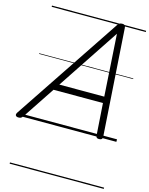

<svg xmlns="http://www.w3.org/2000/svg" viewBox="-226 -997 1150 1478"><g transform="rotate(15 349.5 -257.5)"><path d="M-27 14Q-43 14 -49 5Q-55 -4 -45 -20L522 -869Q530 -880 537.5 -885Q545 -890 560 -890Q573 -890 579 -884.5Q585 -879 586 -863L642 -14Q643 0 636.5 7Q630 14 615 14Q601 14 596 8.5Q591 3 590 -10L573 -262H179L11 -9Q1 5 -6 9.5Q-13 14 -27 14ZM212 -312H570L539 -805ZM0 365H750V375H0ZM0 -20H750V0H0ZM0 -505H750V-500H0ZM0 -885H750V-875H0Z"/></g></svg>

Font: Playwrite DK Uloopet Guides
Style: Regular
Weight: 400
Designer: Veronika Burian, José Scaglione
Foundry: TypeTogether
Version: Version 1.003